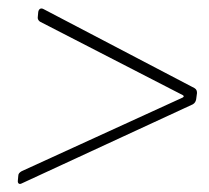

<svg xmlns="http://www.w3.org/2000/svg" viewBox="-20 -499 502 462"><path d="M33 -58 444 -248C449 -251 451 -255 452 -260L454 -275C454 -280 453 -284 448 -287L85 -477C78 -481 73 -477 72 -470L71 -459C70 -454 72 -450 76 -447L420 -270C423 -268 423 -266 419 -264L32 -87C27 -84 24 -81 24 -76L23 -65C22 -58 26 -54 33 -58Z"/></svg>

Font: Barlow Thin
Style: Italic
Weight: 250
Italic angle: -7°
Designer: Jeremy Tribby
Foundry: Tribby Type
Version: Version 1.422;hotconv 1.0.109;makeotfexe 2.5.65596